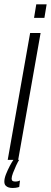

<svg xmlns="http://www.w3.org/2000/svg" viewBox="-74 -756 240 908"><path d="M97.5 -735.5 87 -671.5H136L146.5 -735.5ZM-37.5 0H12L118 -600H68.5ZM-14.5 133Q-7.5 133 -0.5 132.2Q6.5 131.5 10.8 130Q15 128.5 17 128L20.5 97.5Q18.5 98.5 14.8 100Q11 101.5 6.5 102Q2 102.5 -2.5 102.5Q-10 102.5 -14.5 99.5Q-19 96.5 -19 88.5Q-19 79 -12.5 62Q-6 45 2.2 27.2Q10.5 9.5 16.5 0H-10.5Q-18 10.5 -27.8 29Q-37.5 47.5 -45.5 67.5Q-53.5 87.5 -53.5 102.5Q-53.5 115 -47.5 121.5Q-41.5 128 -32.8 130.5Q-24 133 -14.5 133Z"/></svg>

Font: Anybody UltraCondensed Light
Style: Italic
Weight: 300
Width: 1
Italic angle: -10°
Version: Version 1.113;gftools[0.9.25]